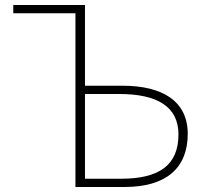

<svg xmlns="http://www.w3.org/2000/svg" viewBox="-20 -746 824 766"><path d="M281 0H477C640 0 729 -73 729 -212C729 -344 626 -404 469 -404H319V-726H33V-693H281ZM319 -33V-371H456C608 -371 692 -320 692 -210C692 -87 615 -33 464 -33Z"/></svg>

Font: Source Han Sans JP ExtraLight
Style: Regular
Weight: 250
Designer: Ryoko NISHIZUKA 西塚涼子 (kana, bopomofo & ideographs); Paul D. Hunt (Latin, Greek & Cyrillic); Sandoll Communications 산돌커뮤니
Foundry: Adobe
Version: Version 2.001;hotconv 1.0.107;makeotfexe 2.5.65593